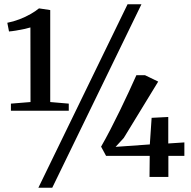

<svg xmlns="http://www.w3.org/2000/svg" viewBox="-20 -835 902 906"><path d="M124 -353.5 123.5 -705.5Q114 -702.5 95 -698.2Q76 -694 56 -690.8Q36 -687.5 22.5 -686.5L14.5 -727.5Q43 -733 71.8 -744Q100.5 -755 124.5 -768.8Q148.5 -782.5 164 -795.5L217 -787.5V-353.5L304.5 -346V-312.5H31.5V-346ZM582 -815H647.5L226.5 51H161ZM685.5 0 686.5 -99.5H480.5L457 -143Q478 -179.5 500.8 -223.5Q523.5 -267.5 545.8 -313.2Q568 -359 588 -402Q608 -445 623.5 -480H664.5L726.5 -450L564 -184L525.5 -142L687 -153.5L695.5 -279L774 -283V-158L850 -163V-99.5H774.5V0Z"/></svg>

Font: Merriweather 60pt Medium
Style: Regular
Weight: 500
Version: Version 2.100